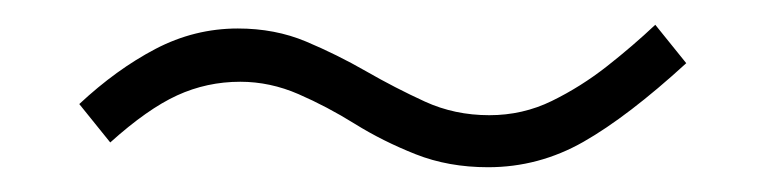

<svg xmlns="http://www.w3.org/2000/svg" viewBox="-20 -429 616 155"><path d="M374 -294Q342 -294 315.5 -304.5Q289 -315 266.5 -329Q244 -343 221 -353Q198 -363 174 -363Q147 -363 123 -352Q99 -341 69 -314L44 -345Q74 -373 105.5 -389.5Q137 -406 172 -406Q202 -406 227 -395.5Q252 -385 275.5 -371.5Q299 -358 323 -347Q347 -336 375 -336Q402 -336 425.5 -347.5Q449 -359 470 -375.5Q491 -392 509 -409L534 -378Q487 -335 451 -314.5Q415 -294 374 -294Z"/></svg>

Font: MuseoModerno Thin ExtraLight
Style: Regular
Weight: 250
Version: Version 1.002